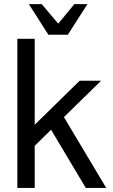

<svg xmlns="http://www.w3.org/2000/svg" viewBox="-20 -920 554 940"><path d="M312 -750H216.8L121.1 -899.9H184.1L265.1 -804.2L344.2 -899.9H408.2ZM64.9 0V-730H149.9V-309.1L370.1 -524.9H475.1L293 -346.7L500 0H399.9L230 -284.7L149.9 -206.1V0Z"/></svg>

Font: Miedinger*
Style: Book
Weight: 400
Version: Version 001.000